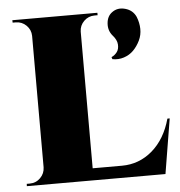

<svg xmlns="http://www.w3.org/2000/svg" viewBox="-51 -758 756 807"><g transform="rotate(-5 326.5 -354.5)"><path d="M434.6 -500.5 431.6 -509.3Q445.8 -515.6 455.1 -528.1Q464.4 -540.5 463.1 -560.1Q461.9 -579.6 444.3 -599.1Q425.3 -621.1 427.5 -651.6Q429.7 -682.1 450.7 -697.3Q474.6 -715.3 506.6 -706.5Q538.6 -697.8 551.8 -668.5Q562 -643.1 562.5 -617.2Q563 -591.3 551.8 -568.1Q540.5 -544.9 523.9 -528.1Q507.3 -511.2 483.4 -503.4Q459.5 -495.6 434.6 -500.5ZM643.1 -231.4H652.8L614.7 0H29.8L30.3 -9.8H43Q69.3 -9.8 87.9 -28.3Q106.4 -46.9 106.9 -72.8V-627.4Q106.4 -653.3 87.9 -671.6Q69.3 -689.9 43 -689.9H30.3L29.8 -700.2H388.7V-689.9H376Q349.6 -689.9 331.1 -671.6Q312.5 -653.3 312 -627.4V-50.8H435.5Q508.3 -50.8 564 -98.6Q619.6 -146.5 643.1 -231.4Z"/></g></svg>

Font: Cinzel Black
Style: Regular
Weight: 900
Designer: Natanael Gama
Version: Version 1.001;PS 001.001;hotconv 1.0.56;makeotf.lib2.0.21325